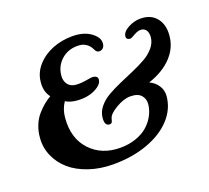

<svg xmlns="http://www.w3.org/2000/svg" viewBox="-122 -860 1118 1026"><g transform="rotate(-20 437.0 -347.5)"><path d="M493.2 -581.1Q485.8 -581.1 481 -584.5Q476.1 -587.9 473.6 -591.6Q471.2 -595.2 466.3 -605Q458 -622.6 439.5 -635.5Q420.9 -648.4 391.1 -648.4Q336.9 -648.4 299.6 -615Q262.2 -581.5 256.8 -530.3Q253.4 -498.5 269.5 -477.8Q285.6 -457 317.4 -455.6Q343.8 -454.1 374 -459.5Q404.3 -464.8 412.1 -464.4Q426.8 -462.4 432.9 -456.1Q439 -449.7 438 -439.9Q436 -419.4 412.6 -402.8Q389.2 -386.2 357.4 -378.9Q325.7 -371.6 289.3 -374.8Q252.9 -377.9 227.5 -393.6Q202.1 -355.5 198.7 -309.6Q188.5 -196.3 252.4 -127.2Q316.4 -58.1 422.9 -58.1Q471.2 -58.1 511.7 -72.3Q552.2 -86.4 578.9 -110.1Q605.5 -133.8 621.6 -163.6Q637.7 -193.4 641.1 -226.6Q643.6 -256.8 625 -277.6Q606.4 -298.3 564 -298.3Q526.9 -298.3 481.7 -271.5Q436.5 -244.6 431.2 -221.7Q430.2 -219.2 428.5 -212.4Q426.8 -205.6 425.5 -203.1Q424.3 -200.7 420.9 -198Q417.5 -195.3 411.6 -195.3Q382.3 -195.3 386.7 -240.2Q389.6 -273.4 411.9 -300.8Q434.1 -328.1 467.5 -347.4Q501 -366.7 541 -384Q581.1 -401.4 621.1 -418.7Q661.1 -436 694.8 -454.8Q728.5 -473.6 751 -500.2Q773.4 -526.9 776.4 -558.6Q778.3 -584 767.8 -598.6Q757.3 -613.3 737.3 -613.3Q720.2 -613.3 699 -600.6Q677.7 -587.9 671.4 -587.9Q661.6 -587.9 655.5 -592.8Q649.4 -597.7 649.9 -606.9Q651.4 -632.3 686 -651.4Q720.7 -670.4 756.8 -670.4Q815.4 -670.4 846.7 -632.6Q877.9 -594.7 873 -533.7Q867.7 -465.3 818.6 -413.3Q769.5 -361.3 685.5 -333.5Q716.3 -319.3 733.4 -293Q750.5 -266.6 748 -234.4Q742.2 -163.6 691.2 -107.4Q640.1 -51.3 552.7 -19.5Q465.3 12.2 357.4 12.2Q282.7 12.2 219.5 -9.3Q156.2 -30.8 115 -66.9Q73.7 -103 52.5 -151.6Q31.2 -200.2 35.6 -253.4Q38.1 -290 50.8 -322.3Q63.5 -354.5 83.5 -377.7Q103.5 -400.9 122.6 -416.7Q141.6 -432.6 163.6 -445.3Q135.7 -480 141.6 -534.2Q146.5 -585.4 182.4 -625.5Q218.3 -665.5 271 -686Q323.7 -706.5 382.3 -706.5Q446.8 -706.5 486.8 -677.7Q526.9 -648.9 524.4 -615.7Q523.9 -600.1 515.1 -590.6Q506.3 -581.1 493.2 -581.1Z"/></g></svg>

Font: Cooper* SemiBold
Style: Italic
Weight: 600
Italic angle: -7°
Designer: Owen Earl
Foundry: indestructible type*
Version: Version 0.001